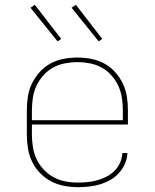

<svg xmlns="http://www.w3.org/2000/svg" viewBox="-20 -766 640 794"><path d="M301 8Q273 8 244.5 2.5Q216 -3 190.5 -16.5Q165 -30 145 -51Q125 -72 112.5 -98Q100 -124 95.5 -152.5Q91 -181 91 -210V-310Q91 -339 95.5 -367.5Q100 -396 112.5 -421.5Q125 -447 144.5 -468.5Q164 -490 189 -503.5Q214 -517 242.5 -522.5Q271 -528 300 -528Q329 -528 357.5 -522.5Q386 -517 411 -503.5Q436 -490 455.5 -468.5Q475 -447 487.5 -421.5Q500 -396 504.5 -367.5Q509 -339 509 -310V-251H112V-210Q112 -184 116 -158Q120 -132 131 -108.5Q142 -85 160 -65.5Q178 -46 201 -33.5Q224 -21 249.5 -16Q275 -11 301 -11Q322 -11 342.5 -13Q363 -15 382.5 -20.5Q402 -26 420.5 -35.5Q439 -45 453.5 -59.5Q468 -74 476.5 -93Q485 -112 486 -133H507Q506 -110 496.5 -88.5Q487 -67 471.5 -50Q456 -33 435.5 -21.5Q415 -10 393 -3.5Q371 3 347.5 5.5Q324 8 301 8ZM112 -269H488V-310Q488 -336 484 -362Q480 -388 469 -411.5Q458 -435 440.5 -454.5Q423 -474 400.5 -486.5Q378 -499 352 -504Q326 -509 300 -509Q274 -509 248 -504Q222 -499 199.5 -486.5Q177 -474 159.5 -454.5Q142 -435 131 -411.5Q120 -388 116 -362Q112 -336 112 -310ZM388 -595 276 -734 294 -746 403 -605ZM218 -595 106 -734 124 -746 233 -605Z"/></svg>

Font: Zed Sans Thin Extended
Style: Regular
Weight: 100
Width: 7
Designer: Belleve Invis
Foundry: Belleve Invis
Version: Version 1.0.0; ttfautohint (v1.8.4)